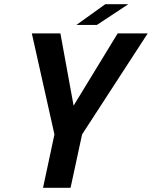

<svg xmlns="http://www.w3.org/2000/svg" viewBox="-20 -897 726 917"><path d="M685.5 -737.5 372 -255 317 0H185.5L240 -255L132 -737.5H268.5L331.5 -392.5L542 -737.5ZM345 -778 483 -877H593L443 -778Z"/></svg>

Font: Epilogue SemiBold
Style: Italic
Weight: 600
Italic angle: -12°
Designer: Tyler Finck
Foundry: Etcetera Type Co
Version: Version 2.111; ttfautohint (v1.8.3)